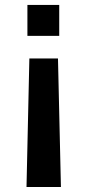

<svg xmlns="http://www.w3.org/2000/svg" viewBox="-20 -563 349 767"><path d="M89.5 -419.7H216.6V-543.3H89.5ZM223.4 183.9 211.6 -329.5H97.3L85.9 183.9Z"/></svg>

Font: RA Gorm Semi Bold
Style: Regular
Weight: 600
Designer: Rasmus Andersson
Foundry: rsms
Version: Version 3.000;hotconv 1.0.109;makeotfexe 2.5.65596